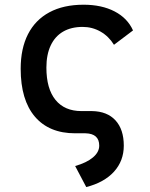

<svg xmlns="http://www.w3.org/2000/svg" viewBox="-20 -547 626 802"><path d="M340.3 234.4 293.9 146.5Q341.8 132.8 368.2 110.6Q394.5 88.4 394.5 61.5Q394.5 11.2 337.4 9.8H293.9Q185.1 9.8 125.7 -59.8Q66.4 -129.4 66.4 -259.8Q66.4 -344.2 96.9 -404.1Q127.4 -463.9 186.3 -495.6Q245.1 -527.3 329.1 -527.3Q404.8 -527.3 458.7 -499.3Q512.7 -471.2 535.6 -419.9L456.1 -359.9Q434.1 -395.5 399.9 -415Q365.7 -434.6 325.2 -434.6Q277.3 -434.6 243.4 -414.8Q209.5 -395 191.7 -356.9Q173.8 -318.8 173.8 -264.6Q173.8 -176.3 211.9 -129.6Q250 -83 320.3 -83H364.3Q427.7 -82 462.4 -44.2Q497.1 -6.3 497.1 61.5Q497.1 125 456.1 170.2Q415 215.3 340.3 234.4Z"/></svg>

Font: Cascadia Mono
Style: Regular
Weight: 400
Monospace: yes
Designer: Aaron Bell
Foundry: Saja Typeworks
Version: Version 2404.023